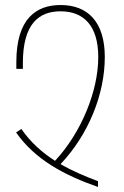

<svg xmlns="http://www.w3.org/2000/svg" viewBox="-20 -744 493 764"><path d="M370 0V-23C317 -43 267 -64 221 -91C332 -208 397 -369 397 -517C397 -655 331 -724 221 -724C126 -724 45 -672 45 -497V-470H71V-493C71 -651 136 -699 221 -699C312 -699 371 -643 371 -517C371 -382 304 -217 199 -104C148 -137 102 -177 65 -231L44 -217C120 -108 238 -46 370 0Z"/></svg>

Font: Noto Sans Armenian ExtraCondensed Thin
Style: Regular
Weight: 100
Width: 2
Designer: Monotype Design Team
Foundry: Monotype Imaging Inc.
Version: Version 2.008